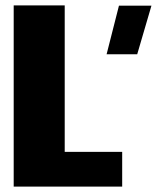

<svg xmlns="http://www.w3.org/2000/svg" viewBox="-20 -695 584 715"><path d="M377 -493H491L544 -674H423ZM31 0H435V-129.5H221V-675H31Z"/></svg>

Font: Anybody SemiCondensed ExtraBold
Style: Regular
Weight: 800
Width: 4
Version: Version 1.113;gftools[0.9.25]